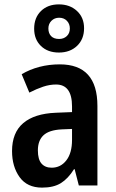

<svg xmlns="http://www.w3.org/2000/svg" viewBox="-20 -847 528 877"><path d="M253 -553Q425 -553 425 -363V0H340L321 -74H318Q291 -31 258 -10.5Q225 10 172 10Q104 10 69.5 -38Q35 -86 35 -157Q35 -241 86 -284.5Q137 -328 235 -332L309 -335V-361Q309 -461 236 -461Q207 -461 177 -451Q147 -441 114 -424L79 -508Q116 -530 160 -541.5Q204 -553 253 -553ZM261 -256Q204 -253 178.5 -229Q153 -205 153 -160Q153 -119 169.5 -100Q186 -81 216 -81Q257 -81 283 -114.5Q309 -148 309 -208V-258ZM249 -607Q198 -607 167 -637Q136 -667 136 -716Q136 -766 167 -796.5Q198 -827 249 -827Q299 -827 331.5 -797Q364 -767 364 -718Q364 -668 332 -637.5Q300 -607 249 -607ZM250 -669Q271 -669 285 -682Q299 -695 299 -717Q299 -738 285.5 -752Q272 -766 250 -766Q229 -766 215 -752Q201 -738 201 -717Q201 -695 213.5 -682Q226 -669 250 -669Z"/></svg>

Font: Noto Sans Ethiopic Condensed SemiBold
Style: Regular
Weight: 600
Width: 3
Designer: Monotype Design Team
Foundry: Monotype Imaging Inc.
Version: Version 2.102; ttfautohint (v1.8.4.7-5d5b)